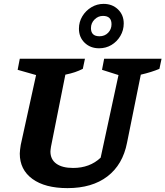

<svg xmlns="http://www.w3.org/2000/svg" viewBox="-20 -958 853 990"><path d="M328 12Q212 12 147 -35.5Q82 -83 82 -166Q82 -175 83.5 -186.5Q85 -198 87 -211L166 -571L71 -598L82 -655H418L407 -603Q387 -593 366.5 -586Q346 -579 317 -573L243 -202Q242 -194 241 -188Q240 -182 240 -177Q240 -136 270.5 -114Q301 -92 357 -92Q443 -92 499 -145L591 -571L506 -598L517 -655H813L802 -603Q762 -586 706 -573L635 -222Q613 -109 534 -48.5Q455 12 328 12ZM491 -709Q446 -709 416.5 -737.5Q387 -766 387 -810Q387 -845 404.5 -874Q422 -903 451 -920.5Q480 -938 514 -938Q559 -938 588.5 -909.5Q618 -881 618 -837Q618 -802 600.5 -772.5Q583 -743 554.5 -726Q526 -709 491 -709ZM493 -771Q520 -771 537.5 -789Q555 -807 555 -833Q555 -876 511 -876Q486 -876 467.5 -857.5Q449 -839 449 -813Q449 -771 493 -771Z"/></svg>

Font: Piazzolla
Style: Bold Italic
Weight: 700
Italic angle: -11.3°
Designer: Juan Pablo del Peral
Foundry: Huerta Tipografica
Version: Version 1.330